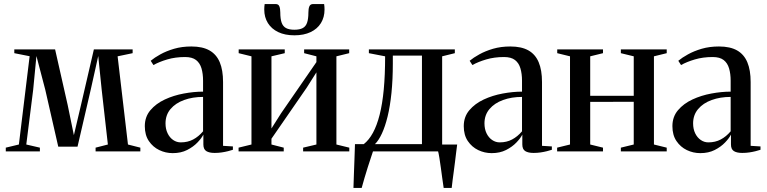

<svg xmlns="http://www.w3.org/2000/svg" viewBox="-20 -746 3778 946"><path d="M8.5 0V-18.5L73 -34L126 -469L50.5 -484V-502.5H251.5L313.5 -228.5L344 -80L379 -228.5L442.5 -502.5H633.5V-484L559.5 -468.5L610.5 -34L671.5 -18.5V0H451V-18.5L511.5 -34L481 -304L464 -470L427 -304L362 -23.5H267L203 -304L159.5 -470L143.5 -304L109.5 -34L176.5 -18.5V0Z M831 8.5Q796 8.5 764.8 -6.5Q733.5 -21.5 713.5 -51Q693.5 -80.5 693.5 -124.5Q693.5 -170.5 721 -203Q748.5 -235.5 792 -255.8Q835.5 -276 885.5 -285.2Q935.5 -294.5 980.5 -294.5V-348.5Q980.5 -382.5 972.8 -409Q965 -435.5 946 -450.2Q927 -465 892 -465Q844 -465 804.2 -453.2Q764.5 -441.5 736 -425.5L722.5 -446.5Q741 -462 770.2 -478.2Q799.5 -494.5 838 -505.8Q876.5 -517 923 -517Q978 -517 1012.2 -497.5Q1046.5 -478 1062.8 -439.2Q1079 -400.5 1079 -342V-27.5L1127.5 -24.5V-8Q1117 -4.5 1103 -1Q1089 2.5 1072.5 5Q1056 7.5 1037.5 7.5Q1011 7.5 996.5 -1.5Q982 -10.5 982 -34.5V-83Q973.5 -65.5 953 -44Q932.5 -22.5 902 -7Q871.5 8.5 831 8.5ZM870.5 -44.5Q905 -44.5 931.8 -58.8Q958.5 -73 980.5 -99V-268.5Q929 -268.5 887 -253.2Q845 -238 820.2 -208.8Q795.5 -179.5 795.5 -138Q795.5 -110.5 805.8 -89.2Q816 -68 833.2 -56.2Q850.5 -44.5 870.5 -44.5Z M1155.5 0V-18.5L1219 -34V-468.5L1156 -484V-502.5H1383V-484L1317.5 -468.5V-113L1365 -188L1539 -440V-468.5L1478.5 -484V-502.5H1700.5V-484L1637.5 -468.5V-34L1701 -18.5V0H1473.5V-18.5L1539 -34V-389.5L1491.5 -314.5L1317.5 -62.5V-34L1378 -18.5V0ZM1338.5 -726Q1352 -726 1356.5 -714.5Q1361 -703 1361 -684.5Q1361 -653.5 1367.5 -634.8Q1374 -616 1389.2 -607.8Q1404.5 -599.5 1430.5 -599.5Q1456.5 -599.5 1471.8 -607.8Q1487 -616 1493.2 -634.8Q1499.5 -653.5 1499.5 -684.5Q1499.5 -703 1504.2 -714.5Q1509 -726 1522.5 -726H1577Q1578 -719.5 1578.5 -712.8Q1579 -706 1579 -699Q1579 -661 1561.2 -632.2Q1543.5 -603.5 1510.2 -587.8Q1477 -572 1430.5 -572Q1384 -572 1351 -587.8Q1318 -603.5 1300 -632.2Q1282 -661 1282 -699Q1282 -706 1282.5 -712.8Q1283 -719.5 1284 -726Z M1762.5 0V-31L1772.5 -36Q1798 -56 1817.5 -91.8Q1837 -127.5 1850.5 -180.5Q1864 -233.5 1870.8 -305Q1877.5 -376.5 1877.5 -468.5L1797.5 -484V-502.5H2221V-484L2158.5 -468.5V0ZM1827.5 -36H2059V-472H1915.5V-434Q1915.5 -354 1908.8 -288.2Q1902 -222.5 1889.8 -172.2Q1877.5 -122 1861.5 -87.8Q1845.5 -53.5 1827.5 -36ZM1721.5 180Q1722.5 146 1723.8 110.2Q1725 74.5 1726.5 37.8Q1728 1 1729 -36H1853L1818.5 -2.5Q1814.5 9.5 1807.5 30.8Q1800.5 52 1792 78.2Q1783.5 104.5 1775.8 131.2Q1768 158 1762 180ZM2166 180Q2162.5 157.5 2159 131.5Q2155.5 105.5 2152 79.8Q2148.5 54 2145 32.2Q2141.5 10.5 2138 -2.5L2112.5 -34H2232.5Q2230 -14 2227.2 7.8Q2224.5 29.5 2221.8 52.2Q2219 75 2216 97.2Q2213 119.5 2210.2 140.5Q2207.5 161.5 2205.5 180Z M2402.5 8.5Q2367.5 8.5 2336.2 -6.5Q2305 -21.5 2285 -51Q2265 -80.5 2265 -124.5Q2265 -170.5 2292.5 -203Q2320 -235.5 2363.5 -255.8Q2407 -276 2457 -285.2Q2507 -294.5 2552 -294.5V-348.5Q2552 -382.5 2544.2 -409Q2536.5 -435.5 2517.5 -450.2Q2498.5 -465 2463.5 -465Q2415.5 -465 2375.8 -453.2Q2336 -441.5 2307.5 -425.5L2294 -446.5Q2312.5 -462 2341.8 -478.2Q2371 -494.5 2409.5 -505.8Q2448 -517 2494.5 -517Q2549.5 -517 2583.8 -497.5Q2618 -478 2634.2 -439.2Q2650.5 -400.5 2650.5 -342V-27.5L2699 -24.5V-8Q2688.5 -4.5 2674.5 -1Q2660.5 2.5 2644 5Q2627.5 7.5 2609 7.5Q2582.5 7.5 2568 -1.5Q2553.5 -10.5 2553.5 -34.5V-83Q2545 -65.5 2524.5 -44Q2504 -22.5 2473.5 -7Q2443 8.5 2402.5 8.5ZM2442 -44.5Q2476.5 -44.5 2503.2 -58.8Q2530 -73 2552 -99V-268.5Q2500.5 -268.5 2458.5 -253.2Q2416.5 -238 2391.8 -208.8Q2367 -179.5 2367 -138Q2367 -110.5 2377.2 -89.2Q2387.5 -68 2404.8 -56.2Q2422 -44.5 2442 -44.5Z M2725 0V-18.5L2788.5 -34V-468.5L2725.5 -484V-502.5H2951V-484L2888 -468.5V-274H3102.5V-468.5L3039 -484V-502.5H3265V-484L3202 -468.5V-34L3265 -18.5V0H3039V-18.5L3102.5 -34V-244.5L2888 -244V-34L2951 -18.5V0Z M3430.5 8.5Q3395.5 8.5 3364.2 -6.5Q3333 -21.5 3313 -51Q3293 -80.5 3293 -124.5Q3293 -170.5 3320.5 -203Q3348 -235.5 3391.5 -255.8Q3435 -276 3485 -285.2Q3535 -294.5 3580 -294.5V-348.5Q3580 -382.5 3572.2 -409Q3564.5 -435.5 3545.5 -450.2Q3526.5 -465 3491.5 -465Q3443.5 -465 3403.8 -453.2Q3364 -441.5 3335.5 -425.5L3322 -446.5Q3340.5 -462 3369.8 -478.2Q3399 -494.5 3437.5 -505.8Q3476 -517 3522.5 -517Q3577.5 -517 3611.8 -497.5Q3646 -478 3662.2 -439.2Q3678.5 -400.5 3678.5 -342V-27.5L3727 -24.5V-8Q3716.5 -4.5 3702.5 -1Q3688.5 2.5 3672 5Q3655.5 7.5 3637 7.5Q3610.5 7.5 3596 -1.5Q3581.5 -10.5 3581.5 -34.5V-83Q3573 -65.5 3552.5 -44Q3532 -22.5 3501.5 -7Q3471 8.5 3430.5 8.5ZM3470 -44.5Q3504.5 -44.5 3531.2 -58.8Q3558 -73 3580 -99V-268.5Q3528.5 -268.5 3486.5 -253.2Q3444.5 -238 3419.8 -208.8Q3395 -179.5 3395 -138Q3395 -110.5 3405.2 -89.2Q3415.5 -68 3432.8 -56.2Q3450 -44.5 3470 -44.5Z"/></svg>

Font: Merriweather 144pt
Style: Regular
Weight: 400
Version: Version 2.100